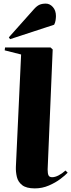

<svg xmlns="http://www.w3.org/2000/svg" viewBox="-20 -1030 395 1064"><path d="M97 -728 6 -751 8 -767H260L272 -756L244 -91Q244 -68 249 -58Q254 -48 269 -48Q285 -48 304.5 -58Q324 -68 343 -85L355 -73Q342 -59 315 -38.5Q288 -18 251 -2Q214 14 173 14Q126 14 103 -4Q80 -22 73.5 -49.5Q67 -77 68 -105ZM168 -979Q184 -997 198.5 -1003.5Q213 -1010 234 -1010Q256 -1010 273 -991Q290 -972 290 -941Q290 -931 288 -917.5Q286 -904 280 -893L36 -813L29 -823Z"/></svg>

Font: Literata 72pt ExtraBold
Style: Italic
Weight: 800
Italic angle: -2°
Designer: Latin by Veronika Burian and Jose Scaglione. Greek by Irene Vlachou. Cyrillic by Vera Evstafieva
Foundry: TypeTogether
Version: Version 3.002